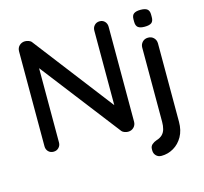

<svg xmlns="http://www.w3.org/2000/svg" viewBox="-124 -842 1253 1178"><g transform="rotate(-15 503.0 -253.5)"><path d="M606 -700Q626 -700 638.5 -686.5Q651 -673 651 -653V-51Q651 -29 636.5 -14.5Q622 0 600 0Q590 0 578.5 -4Q567 -8 561 -15L150 -548L173 -561V-46Q173 -27 160 -13.5Q147 0 127 0Q106 0 93.5 -13.5Q81 -27 81 -46V-649Q81 -672 96 -686Q111 -700 132 -700Q143 -700 155.5 -695.5Q168 -691 174 -682L575 -160L560 -146V-653Q560 -673 573 -686.5Q586 -700 606 -700ZM917 22Q917 76 895 115Q873 154 837 175Q801 196 760 196Q739 196 726 182.5Q713 169 713 150V141Q713 123 725.5 112Q738 101 756 95Q779 88 792.5 74.5Q806 61 811.5 40.5Q817 20 817 -4V-476Q817 -497 831 -511.5Q845 -526 867 -526Q889 -526 903 -511.5Q917 -497 917 -476ZM865 -596Q836 -596 823 -606.5Q810 -617 810 -642V-658Q810 -683 824 -693Q838 -703 866 -703Q896 -703 909 -692.5Q922 -682 922 -658V-642Q922 -616 908.5 -606Q895 -596 865 -596Z"/></g></svg>

Font: Quicksand Light SemiBold
Style: Regular
Weight: 600
Version: Version 3.006